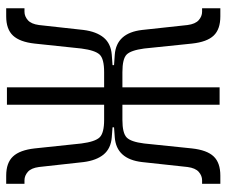

<svg xmlns="http://www.w3.org/2000/svg" viewBox="-76 -660 738 626"><g transform="rotate(-90 293.0 -347.0)"><path d="M6.8 2.4V-57.1H18.1Q33.2 -57.1 45.7 -68.1Q58.1 -79.1 61.5 -104.5L77.6 -252.9Q87.4 -336.4 158.2 -341.8L190.9 -344.2V-349.1L158.2 -351.6Q122.1 -354.5 102.5 -377.9Q83 -401.4 77.6 -443.4L61.5 -588.9Q58.1 -614.3 45.7 -625.2Q33.2 -636.2 18.1 -636.2H6.8V-695.8H33.2Q75.2 -695.8 95.9 -673.6Q116.7 -651.4 122.1 -603L138.2 -450.7Q144 -405.8 158.2 -391.1Q172.4 -376.5 215.3 -376.5H264.6V-693.4H321.3V-376.5H370.6Q414.1 -376.5 428 -391.1Q441.9 -405.8 447.8 -450.7L463.9 -603Q469.2 -651.4 490 -673.6Q510.7 -695.8 552.7 -695.8H579.1V-636.2H567.9Q552.7 -636.2 540.3 -625.2Q527.8 -614.3 524.4 -588.9L508.3 -443.4Q502.9 -401.4 483.4 -377.9Q463.9 -354.5 427.7 -351.6L393.6 -349.1V-344.2L427.7 -341.8Q498.5 -336.4 508.3 -252.9L524.4 -104.5Q527.8 -79.1 540.3 -68.1Q552.7 -57.1 567.9 -57.1H579.1V2.4H552.7Q510.7 2.4 490 -19.3Q469.2 -41 463.9 -90.3L447.8 -246.1Q441.9 -289.6 428 -303.2Q414.1 -316.9 370.6 -316.9H321.3V0H264.6V-316.9H215.3Q172.4 -316.9 158 -303.2Q143.6 -289.6 138.2 -246.1L122.1 -90.3Q116.7 -41 95.9 -19.3Q75.2 2.4 33.2 2.4Z"/></g></svg>

Font: Caskaydia Cove Light
Style: Regular
Weight: 300
Monospace: yes
Designer: Aaron Bell
Foundry: Saja Typeworks
Version: Version 4.300; ttfautohint (v1.8.3)